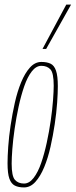

<svg xmlns="http://www.w3.org/2000/svg" viewBox="-20 -810 331 840"><path d="M85 10Q61 10 45 2Q29 -6 21 -28.5Q13 -51 13 -96Q13 -125 16 -168.5Q19 -212 26.5 -262Q34 -312 45 -361Q56 -410 72.5 -450Q89 -490 111 -514.5Q133 -539 161 -539Q185 -539 201 -531.5Q217 -524 225 -501Q233 -478 233 -433Q233 -404 230 -360.5Q227 -317 219.5 -267Q212 -217 201 -168Q190 -119 173.5 -79Q157 -39 135 -14.5Q113 10 85 10ZM85 -7Q108 -7 127 -31.5Q146 -56 160 -96.5Q174 -137 184.5 -185.5Q195 -234 202 -282.5Q209 -331 212 -371.5Q215 -412 215 -435Q215 -491 200.5 -506.5Q186 -522 161 -522Q138 -522 119 -497.5Q100 -473 86 -432.5Q72 -392 61.5 -343.5Q51 -295 44 -246.5Q37 -198 34 -158Q31 -118 31 -94Q31 -39 45.5 -23Q60 -7 85 -7ZM166 -596 270 -790H291L182 -596Z"/></svg>

Font: Georama
Style: Italic
Weight: 400
Width: 2
Italic angle: -9°
Designer: Jean-Baptiste Levee
Foundry: Production Type
Version: Version 1.000